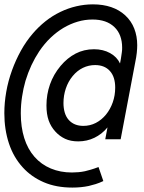

<svg xmlns="http://www.w3.org/2000/svg" viewBox="-34 -702 656 877"><path d="M296.4 154.8Q222.7 154.8 166 130.4Q109.4 106 70.3 63Q27.8 16.6 6.8 -46.9Q-14.2 -110.4 -14.2 -185.1Q-14.2 -232.4 -5.6 -281.7Q2.9 -331.1 21 -381.3Q37.6 -427.2 61.5 -470.5Q85.4 -513.7 116.2 -549.3Q141.6 -579.1 173.3 -604.5Q205.1 -629.9 241.7 -647.5Q276.9 -664.6 314.5 -673.3Q352.1 -682.1 390.6 -682.1Q437 -682.1 474.1 -669.4Q511.2 -656.7 538.1 -631.8Q565.9 -606 579.3 -571.3Q592.8 -536.6 592.8 -495.6Q592.8 -488.8 592.3 -479.5Q591.8 -470.2 590.8 -460.9Q589.8 -451.7 588.1 -440.9Q586.4 -430.2 584 -418.9L517.1 -65.9H446.8L457 -120.1Q444.3 -104.5 429 -92.5Q413.6 -80.6 397.5 -72.8Q380.4 -64.5 361.6 -60.3Q342.8 -56.2 323.2 -56.2Q288.6 -56.2 263.2 -68.1Q237.8 -80.1 218.8 -101.1Q198.2 -123.5 188.2 -152.1Q178.2 -180.7 178.2 -220.2Q178.2 -270.5 194.3 -316.4Q210.4 -362.3 242.7 -400.9Q273.4 -437.5 311.5 -457.3Q349.6 -477.1 395.5 -477.1Q437 -477.1 468.8 -459.5Q500.5 -441.9 514.2 -412.1L518.1 -433.1Q519 -439 520.3 -447.8Q521.5 -456.5 522.5 -462.9Q523.4 -469.2 523.7 -474.1Q523.9 -479 523.9 -484.9Q523.9 -513.7 515.1 -537.6Q506.3 -561.5 488.3 -578.6Q452.6 -612.8 388.7 -612.8Q353.5 -612.8 320.6 -603Q287.6 -593.3 255.9 -574.7Q225.1 -556.2 197.3 -529.8Q169.4 -503.4 145 -467.3Q125.5 -438 109.6 -404.1Q93.8 -370.1 82.5 -333Q72.3 -297.9 66.7 -260Q61 -222.2 61 -184.1Q61 -121.6 76.7 -71.5Q92.3 -21.5 123.5 14.2Q154.3 49.3 198 67.6Q241.7 85.9 294.4 85.9Q309.1 85.9 324.7 84.5Q340.3 83 354 80.1Q364.3 77.6 379.9 73.2Q395.5 68.8 416 61L438 125Q419.4 133.8 402.8 138.9Q386.2 144 371.1 147.5Q336.4 154.8 296.4 154.8ZM346.7 -127Q377.4 -127 403.8 -140.6Q430.2 -154.3 450.2 -178.7Q469.7 -202.6 481 -234.4Q492.2 -266.1 492.2 -301.8Q492.2 -325.7 486.3 -344.7Q480.5 -363.8 467.8 -377.9Q443.4 -404.8 400.4 -404.8Q371.1 -404.8 344.7 -392.1Q318.4 -379.4 297.9 -354.5Q277.3 -329.6 266.6 -297.6Q255.9 -265.6 255.9 -231.4Q255.9 -208 261.7 -188Q267.6 -168 280.3 -153.8Q304.7 -127 346.7 -127Z"/></svg>

Font: Hack
Style: Italic
Weight: 400
Italic angle: -11°
Monospace: yes
Designer: Christopher Simpkins
Foundry: Christopher Simpkins
Version: Version 2.019; ttfautohint (v1.4.1) -l 4 -r 80 -G 350 -x 0 -